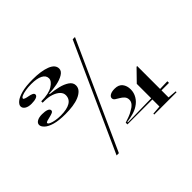

<svg xmlns="http://www.w3.org/2000/svg" viewBox="-150 -980 1252 1252"><g transform="rotate(-45 476.0 -354.0)"><path d="M252 -411Q191 -411 153.5 -422Q116 -433 98 -450Q80 -467 80 -483Q80 -499 97 -509Q114 -519 143 -519Q171 -519 187.5 -512.5Q204 -506 204 -494Q204 -484 192 -479Q180 -474 164.5 -470.5Q149 -467 137.5 -463.5Q126 -460 126 -454Q126 -447 140 -440.5Q154 -434 176.5 -430Q199 -426 224 -426Q281 -426 311 -444Q341 -462 341 -497Q341 -517 325 -533Q309 -549 280.5 -559Q252 -569 217 -569H199V-582Q269 -582 305 -604.5Q341 -627 341 -652Q341 -679 312.5 -693.5Q284 -708 232 -708Q205 -708 180.5 -704Q156 -700 141.5 -693.5Q127 -687 127 -679Q127 -674 138.5 -670Q150 -666 165 -663.5Q180 -661 192 -655.5Q204 -650 204 -640Q204 -628 187.5 -621.5Q171 -615 143 -615Q114 -615 97 -626Q80 -637 80 -654Q80 -669 98.5 -685Q117 -701 156.5 -712Q196 -723 260 -723Q338 -723 385.5 -704.5Q433 -686 433 -650Q433 -628 408 -612.5Q383 -597 345.5 -589.5Q308 -582 271 -581V-576Q309 -573 346 -564Q383 -555 408 -538Q433 -521 433 -495Q433 -473 418 -457Q403 -441 378 -430.5Q353 -420 320.5 -415.5Q288 -411 252 -411ZM490 -78V-94Q508 -100 529 -107.5Q550 -115 567 -126Q587 -136 600 -150.5Q613 -165 613 -183Q613 -202 601.5 -214.5Q590 -227 575.5 -235Q561 -243 549.5 -251Q538 -259 538 -271Q538 -284 553 -293Q568 -302 596 -302Q632 -302 649.5 -280Q667 -258 667 -224Q667 -194 651.5 -167.5Q636 -141 609 -124Q588 -110 559.5 -102Q531 -94 501 -90V-85L720 -89V-222L798 -302H804V-91L873 -93V-78H804V-13L865 -8V0H659V-8L720 -13V-78ZM297 15 630 -723H651L318 15Z"/></g></svg>

Font: Kalnia Expanded
Style: Regular
Weight: 400
Width: 7
Designer: Frida Medrano
Foundry: Frida Medrano
Version: Version 1.105